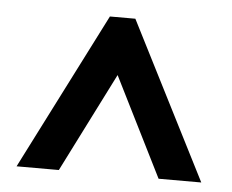

<svg xmlns="http://www.w3.org/2000/svg" viewBox="-37 -757 563 466"><g transform="rotate(5 244.0 -524.0)"><path d="M19 -333 213 -715H275L469 -333H365L244 -575L122 -333Z"/></g></svg>

Font: Noto Sans Telugu ExtraCondensed SemiBold
Style: Regular
Weight: 600
Width: 2
Designer: Jelle Bosma - Monotype Design Team
Foundry: Monotype Imaging Inc.
Version: Version 2.005; ttfautohint (v1.8.4.7-5d5b)